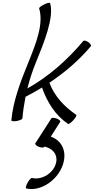

<svg xmlns="http://www.w3.org/2000/svg" viewBox="-20 -841 661 1353"><path d="M256 -781C289 -672 233 -533 181 -404C125 -267 72 -129 60 7C59 13 76 15 97 12C119 8 137 0 138 -7C142 -57 150 -108 160 -159C199 -179 238 -201 276 -224C312 -121 370 -29 459 32C464 36 480 24 497 6C513 -12 522 -29 517 -32C434 -89 364 -162 328 -258C436 -330 536 -415 620 -515C625 -520 617 -533 603 -544C588 -554 572 -558 567 -552C455 -419 323 -301 173 -218C188 -277 207 -337 231 -396C290 -540 363 -719 333 -819C331 -824 313 -821 292 -810C270 -800 254 -787 256 -781ZM342 -7 229 169C225 175 235 186 252 193C270 200 287 201 291 195L293 192C349 204 387 244 376 302C362 376 276 431 205 413C199 412 185 427 174 447C163 468 159 485 165 487C271 513 403 418 429 298C448 214 409 146 338 122L404 18C409 12 398 2 381 -5C364 -12 346 -13 342 -7Z"/></svg>

Font: Nupuram Light Oblique
Style: Regular
Weight: 300
Designer: Santhosh Thottingal (santhosh.thottingal@gmail.com)
Foundry: SMC
Version: Version 1.000